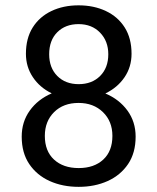

<svg xmlns="http://www.w3.org/2000/svg" viewBox="-20 -705 602 734"><path d="M382.8 -347.7Q436 -325.2 467.3 -282.2Q498.5 -239.3 498.5 -182.6Q498.5 -120.6 469.7 -77.9Q440.9 -35.2 391.6 -12.9Q342.3 9.3 280.8 9.3Q219.2 9.3 169.9 -12.9Q120.6 -35.2 91.8 -77.9Q63 -120.6 63 -182.6Q63 -239.3 93.8 -282.2Q124.5 -325.2 177.7 -348.1Q131.8 -370.6 105.5 -410.2Q79.1 -449.7 79.1 -499.5Q79.1 -558.6 105 -599.9Q130.9 -641.1 176.5 -662.8Q222.2 -684.6 280.3 -684.6Q338.9 -684.6 384.8 -662.8Q430.7 -641.1 456.8 -599.9Q482.9 -558.6 482.9 -499.5Q482.9 -449.2 456.1 -409.7Q429.2 -370.1 382.8 -347.7ZM280.3 -612.8Q230 -612.8 199 -581.8Q168 -550.8 168 -497.6Q168 -445.8 199 -414.6Q230 -383.3 280.8 -383.3Q331.5 -383.3 362.8 -414.6Q394 -445.8 394 -497.6Q394 -547.9 362.5 -580.3Q331.1 -612.8 280.3 -612.8ZM280.8 -62.5Q339.8 -62.5 374.8 -95Q409.7 -127.4 409.7 -185.5Q409.7 -241.2 373.5 -276.4Q337.4 -311.5 280.3 -311.5Q222.2 -311.5 186.8 -276.4Q151.4 -241.2 151.4 -185.5Q151.4 -127.4 186.5 -95Q221.7 -62.5 280.8 -62.5Z"/></svg>

Font: Robert Sans Medium
Style: Regular
Weight: 500
Designer: Christian Robertson (extended by Adam Twardoch)
Foundry: Google
Version: Version 12.135;April 2, 2019;FontCreator 11.5.0.2425 64-bit;